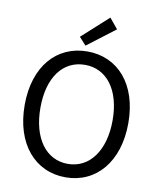

<svg xmlns="http://www.w3.org/2000/svg" viewBox="-103 -1049 948 1142"><g transform="rotate(10 371.0 -478.0)"><path d="M371 13C555 13 684 -134 684 -369C684 -604 555 -747 371 -747C187 -747 58 -604 58 -369C58 -134 187 13 371 13ZM371 -68C238 -68 153 -186 153 -369C153 -553 238 -666 371 -666C502 -666 589 -553 589 -369C589 -186 502 -68 371 -68ZM353 -779 521 -907 470 -969 311 -825Z"/></g></svg>

Font: Kinto Sans
Style: Regular
Weight: 400
Designer: Authors: Ryoko NISHIZUKA  (kana & ideographs); Paul D. Hunt (Latin, Greek & Cyrillic); Wenlong ZHANG  (bopomofo); Sandol
Foundry: Adobe Systems Incorporated, ookami Inc.
Version: Version 0.001